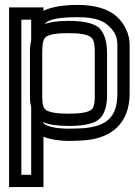

<svg xmlns="http://www.w3.org/2000/svg" viewBox="-20 -539 548 782"><path d="M258 35C285 35 308 34 328 32C434 23 508 -37 508 -158V-357C508 -400 488 -442 455 -472C421 -503 365 -519 297 -519C238 -519 190 -511 157 -495V-509H132H42H17V-484V198V223H42H132H157V198V18C188 30 229 35 258 35ZM366 -147C366 -111 360 -97 349 -90C334 -81 307 -76 260 -76C212 -76 184 -81 169 -90C157 -97 152 -111 152 -147V-325C152 -366 157 -382 169 -390C183 -399 211 -404 259 -404C306 -404 333 -399 348 -389C360 -382 366 -366 366 -325V-147ZM107 -373C103 -358 102 -342 102 -325V-147C102 -132 103 -117 107 -104V-31V173H67V-459H107V-432V-373ZM416 -147V-325C416 -374 402 -415 375 -432C351 -447 310 -454 259 -454C219 -454 186 -450 162 -441C177 -460 217 -469 297 -469C358 -469 396 -458 421 -435C447 -411 458 -389 458 -357V-158C458 -61 414 -26 323 -17C305 -16 284 -15 258 -15C213 -15 163 -23 154 -42C179 -31 215 -26 260 -26C311 -26 352 -33 375 -47C402 -63 416 -102 416 -147Z"/></svg>

Font: Gamestation DisplayOutline
Style: Regular
Weight: 400
Designer: Jonas Hecksher
Foundry: Jonas Hecksher, Playtypeª, e-types AS
Version: Version 1.003